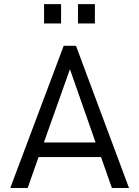

<svg xmlns="http://www.w3.org/2000/svg" viewBox="-20 -934 693 954"><path d="M621 0H536L482 -153.5H171.5L117.5 0H31L296.5 -706.5H357.5ZM455 -226 327.5 -590 198 -226ZM283.5 -817.5H199V-913.5H283.5ZM451.5 -817.5H367.5V-913.5H451.5Z"/></svg>

Font: Acari Sans
Style: Regular
Weight: 400
Designer: Alfredo Marco Pradil and Stefan Peev (font) & Cristiano Sobral (main changes)
Foundry: Alfredo Marco Pradil and Stefan Peev (font) & Cristiano Sobral (main changes)
Version: Version 1.063; ttfautohint (v1.8.3)